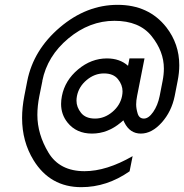

<svg xmlns="http://www.w3.org/2000/svg" viewBox="-20 -649 765 798"><path d="M375 -156.2Q414.1 -156.2 446.8 -183.6Q479.5 -210.9 487.3 -250Q489.3 -260.3 489.3 -269.5Q489.3 -296.4 470.2 -320.1Q451.2 -343.8 412.1 -343.8Q373 -343.8 340.3 -316.4Q307.6 -289.1 299.8 -250Q297.9 -239.7 297.9 -230.5Q297.9 -203.6 316.9 -179.9Q335.9 -156.2 375 -156.2ZM331.5 62.5Q422.4 62.5 531.2 0L518.6 63Q424.3 128.9 317.9 128.9Q188.5 128.9 119.6 17.1Q71.8 -60.5 71.8 -158.7Q71.8 -202.1 81.1 -250L93.3 -312.5Q119.1 -441.9 229.2 -535.4Q339.4 -628.9 468.8 -628.9Q598.1 -628.9 671.4 -535.6Q725.1 -466.3 725.1 -377.9Q725.1 -346.7 718.3 -312.5L706.1 -250Q692.9 -185.1 651.9 -139.4Q610.8 -93.8 565.4 -93.8Q520 -93.8 497.1 -139.6L492.7 -148.9L481.9 -139.6Q427.2 -93.8 362.3 -93.8Q297.4 -93.8 260.7 -139.6Q233.9 -172.9 233.9 -216.8Q233.9 -232.9 237.3 -250Q250 -314.9 304.7 -360.6Q359.4 -406.2 424.3 -406.2Q478 -406.2 512.2 -375.5L518.1 -406.2H580.6L549.8 -250Q545.9 -231 545.9 -214.8Q545.9 -197.8 552.2 -177Q558.6 -156.2 578.1 -156.2Q597.7 -156.2 616.7 -183.6Q635.7 -210.9 643.6 -250L655.8 -312.5Q661.1 -339.4 661.1 -364.3Q661.1 -435.1 610.1 -498.8Q559.1 -562.5 455.6 -562.5Q352.1 -562.5 264.2 -489.3Q176.3 -416 155.8 -312.5H156.2L143.6 -250Q135.3 -208.5 135.3 -171.4Q135.3 -91.3 181.6 -14.4Q228 62.5 331.5 62.5Z"/></svg>

Font: Juliett
Style: Italic
Weight: 400
Italic angle: -11.25°
Designer: GGBotNet
Foundry: GGBotNet
Version: 0.60